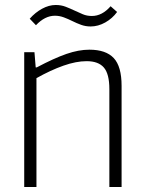

<svg xmlns="http://www.w3.org/2000/svg" viewBox="-20 -749 581 769"><path d="M77 -540H118L123 -479H127Q197 -516 246 -533Q295 -550 338 -550Q404 -550 435.5 -516.5Q467 -483 467 -405V0H418V-392Q418 -453 396 -478.5Q374 -504 327 -504Q285 -504 234 -486Q183 -468 126 -436V0H77ZM99 -674Q121 -699 148.5 -714Q176 -729 203 -729Q225 -729 243 -722Q261 -715 278 -707Q295 -699 311.5 -692Q328 -685 348 -685Q389 -685 423 -724L449 -701Q430 -675 401.5 -659Q373 -643 343 -643Q323 -643 305 -649.5Q287 -656 270 -664.5Q253 -673 235.5 -679.5Q218 -686 200 -686Q160 -686 124 -648Z"/></svg>

Font: Encode Sans Narrow
Style: ExtraLight
Weight: 200
Designer: Pablo Impallari, Andres Torresi
Foundry: Pablo Impallari, Andres Torresi
Version: Version 1.000; ttfautohint (v1.00) -l 8 -r 50 -G 200 -x 14 -